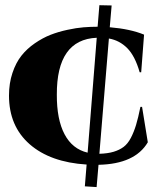

<svg xmlns="http://www.w3.org/2000/svg" viewBox="-20 -721 618 749"><path d="M534.2 -304.2 556.6 -166Q506.8 -81.1 364.3 -78.1L356.9 8.8L311 5.9L317.9 -79.1Q176.3 -87.9 95.7 -158.4Q15.1 -229 15.1 -348.1Q15.1 -396.5 28.6 -436.5Q42 -476.6 63.7 -503.9Q85.4 -531.2 116 -552.2Q146.5 -573.2 177.2 -585.2Q208 -597.2 243.2 -604.7Q278.3 -612.3 306.2 -614.5Q334 -616.7 360.8 -616.7L367.7 -700.7L415.5 -699.7L408.2 -614.7Q488.8 -607.9 542 -585.9L530.8 -439H524.9Q506.8 -502.4 476.6 -533Q446.3 -563.5 404.8 -570.8L367.7 -121.1Q400.4 -122.1 423.1 -128.9Q445.8 -135.7 462.2 -147.9Q478.5 -160.2 490.5 -183.1Q502.4 -206.1 510.7 -233.4Q519 -260.7 527.8 -304.2ZM321.8 -125.5 357.4 -573.7Q200.7 -566.9 201.7 -351.6Q201.2 -255.4 231.7 -197.5Q262.2 -139.6 321.8 -125.5Z"/></svg>

Font: Cinzel Black
Style: Regular
Weight: 900
Designer: Natanael Gama
Version: Version 1.001;PS 001.001;hotconv 1.0.56;makeotf.lib2.0.21325